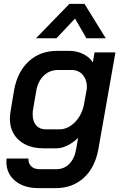

<svg xmlns="http://www.w3.org/2000/svg" viewBox="-20 -770 637 993"><path d="M13 66Q13 56 14 50H127Q126 75 141.5 90Q157 105 184 105H272Q312 105 339 77Q366 49 374 0L384 -57Q358 -32 328.5 -17.5Q299 -3 274 -3H205Q125 -3 78 -45Q31 -87 31 -158Q31 -169 35 -197L53 -304Q70 -399 129 -453Q188 -507 276 -507H338Q377 -507 410.5 -490.5Q444 -474 460 -447L469 -499H577L489 0Q472 96 413.5 149.5Q355 203 268 203H180Q104 203 58.5 165.5Q13 128 13 66ZM287 -101Q329 -101 364.5 -135Q400 -169 413 -223L429 -310Q432 -353 410 -380.5Q388 -408 350 -408H280Q236 -408 205.5 -378Q175 -348 167 -297L151 -204Q149 -195 149 -178Q149 -142 167 -121.5Q185 -101 217 -101ZM339 -750H417L527 -572H427L368 -674L272 -572H166Z"/></svg>

Font: Bai Jamjuree SemiBold
Style: Italic
Weight: 600
Italic angle: -10°
Version: Version 1.000; ttfautohint (v1.6)